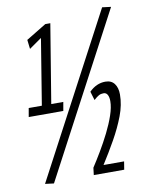

<svg xmlns="http://www.w3.org/2000/svg" viewBox="-84 -796 665 864"><g transform="rotate(-10 248.5 -363.5)"><path d="M32 -306 39 -346H99L148 -647L91 -607L86 -649L178 -705H201L142 -346H197L190 -306ZM92 8 52 3 443 -735 483 -730ZM275 2 279 -31Q298 -60 320 -97Q342 -134 361.5 -173Q381 -212 393.5 -248.5Q406 -285 406 -313Q406 -331 400 -342Q394 -353 382 -353Q370 -353 360.5 -348Q351 -343 337 -330L325 -370Q358 -403 399 -403Q426 -403 440 -384.5Q454 -366 454 -335Q454 -288 435 -238Q416 -188 387 -136.5Q358 -85 326 -35H420L414 2Z"/></g></svg>

Font: Georama ExtraCondensed
Style: Italic
Weight: 400
Width: 2
Italic angle: -9°
Designer: Jean-Baptiste Levee
Foundry: Production Type
Version: Version 1.000